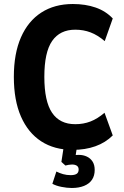

<svg xmlns="http://www.w3.org/2000/svg" viewBox="-20 -736 620 957"><path d="M343 11Q251 11 185.5 -31.5Q120 -74 84.5 -155Q49 -236 49 -353Q49 -469 84.5 -550Q120 -631 186 -673.5Q252 -716 343 -716Q406 -716 456.5 -698.5Q507 -681 542 -644L502 -531Q467 -561 431.5 -574.5Q396 -588 355 -588Q279 -588 240 -532Q201 -476 201 -353Q201 -231 239.5 -174Q278 -117 355 -117Q396 -117 431 -130.5Q466 -144 501 -174L542 -61Q506 -25 455.5 -7Q405 11 343 11ZM338 201Q314 201 286.5 195.5Q259 190 241 180L261 119Q277 127 294.5 132Q312 137 332 137Q352 137 362 130.5Q372 124 372 109Q372 96 363 90Q354 84 339 84Q332 84 322.5 85.5Q313 87 306 89L286 71L300 -20H366L354 59L324 45Q332 40 344.5 38Q357 36 373 36Q395 36 413 44.5Q431 53 441.5 69.5Q452 86 452 111Q452 140 438.5 160Q425 180 399 190.5Q373 201 338 201Z"/></svg>

Font: Nunito Sans 10pt Condensed ExtraBold
Style: Regular
Weight: 800
Width: 3
Designer: Vernon Adams
Foundry: Vernon Adams
Version: Version 3.101;gftools[0.9.27]